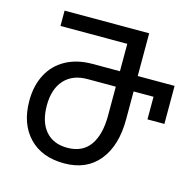

<svg xmlns="http://www.w3.org/2000/svg" viewBox="-106 -822 955 941"><g transform="rotate(15 372.0 -352.0)"><path d="M107.9 -636.2V-713.9H537.1V-497.1H724.1V-304.2H638.2V-418.9H537.1V-277.8Q537.1 -143.6 474.6 -66.9Q412.1 9.8 298.8 9.8Q185.1 9.8 120.1 -58.3Q55.2 -126.5 55.2 -243.2Q55.2 -318.8 85.2 -376.5Q115.2 -434.1 172.4 -465.6Q229.5 -497.1 308.1 -497.1H446.8V-636.2ZM303.2 -418.9Q227.5 -418.9 185.8 -372.3Q144 -325.7 144 -243.2Q144 -159.7 183.3 -113.8Q222.7 -67.9 293.9 -67.9Q370.6 -67.9 408.7 -121.6Q446.8 -175.3 446.8 -272V-418.9Z"/></g></svg>

Font: NotoPenekeko
Style: Regular
Weight: 400
Designer: Monotype Design team
Foundry: Monotype Imaging Inc.
Version: Version 1.04